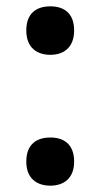

<svg xmlns="http://www.w3.org/2000/svg" viewBox="-20 -573 318 606"><path d="M63 -477C63 -422 97 -400 139 -400C180 -400 214 -422 214 -477C214 -533 180 -553 139 -553C97 -553 63 -533 63 -477ZM63 -63C63 -9 97 13 139 13C180 13 214 -9 214 -63C214 -119 180 -139 139 -139C97 -139 63 -119 63 -63Z"/></svg>

Font: Noto Sans New Tai Lue Semibold
Style: Regular
Weight: 600
Designer: Monotype Design Team
Foundry: Monotype Imaging Inc.
Version: Version 2.004